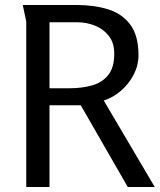

<svg xmlns="http://www.w3.org/2000/svg" viewBox="-20 -748 639 768"><path d="M71 -728H288Q357 -728 413 -710.5Q469 -693 501.5 -649Q534 -605 534 -527Q534 -487 515 -450Q496 -413 464.5 -385.5Q433 -358 395 -346L599 0H491L303 -327H178V0H85V-662ZM178 -659V-395H258Q308 -395 348.5 -406.5Q389 -418 413 -448Q437 -478 437 -533Q437 -576 416 -603.5Q395 -631 361 -645Q327 -659 288 -659Z"/></svg>

Font: Rosario Light
Style: Regular
Weight: 300
Designer: Hector Gatti
Foundry: Omnibus Type
Version: Version 1.101; ttfautohint (v1.8.1.43-b0c9)